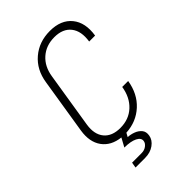

<svg xmlns="http://www.w3.org/2000/svg" viewBox="-271 -843 1142 1142"><g transform="rotate(-45 300.0 -272.5)"><path d="M165 195 171 160H251Q275 160 292 147Q309 134 311 118Q315 94 285 79Q255 64 202 64L232 9Q154 0 116 -53Q78 -106 91 -190L147 -540Q161 -632 224.5 -686Q288 -740 379 -740Q472 -740 518.5 -683Q565 -626 550 -530H500Q512 -607 477.5 -651Q443 -695 372 -695Q302 -695 255 -653.5Q208 -612 197 -540L141 -190Q130 -118 164 -76.5Q198 -35 268 -35Q340 -35 388 -79.5Q436 -124 448 -200H498Q483 -107 422 -51Q361 5 273 10L260 34Q284 35 308 44Q332 53 347 71Q362 89 357 118Q352 150 321 172.5Q290 195 245 195Z"/></g></svg>

Font: NKDuy Mono Thin
Style: Italic
Weight: 100
Italic angle: -9°
Monospace: yes
Designer: NKDuy
Foundry: NKDuy
Version: Version 2.251; ttfautohint (v1.8.4.7-5d5b)